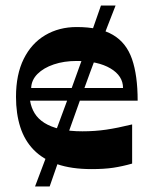

<svg xmlns="http://www.w3.org/2000/svg" viewBox="-20 -602 552 696"><path d="M312 11Q239 11 187 -7Q135 -25 102 -59Q69 -93 53.5 -141.5Q38 -190 38 -251Q38 -332 66 -388.5Q94 -445 144 -474.5Q194 -504 258 -504Q341 -504 389.5 -475.5Q438 -447 458.5 -388Q479 -329 479 -237H89Q93 -212 105.5 -191.5Q118 -171 141 -156.5Q164 -142 198 -134Q232 -126 279 -126Q324 -126 365 -132Q406 -138 459 -151V-9Q424 1 391 6Q358 11 312 11ZM426 -283Q426 -327 380.5 -354Q335 -381 258 -381Q212 -381 175 -368.5Q138 -356 116 -334Q94 -312 93 -283ZM107 74Q168 -86 229.5 -254Q291 -422 346 -582H399Q336 -422 275.5 -254Q215 -86 160 74Z"/></svg>

Font: Ojuju
Style: Bold
Weight: 700
Designer: Chisaokwu Joboson, Mirko Velimirovic
Foundry: Udi Foundry
Version: Version 1.000